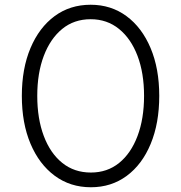

<svg xmlns="http://www.w3.org/2000/svg" viewBox="-20 -777 763 809"><path d="M363 12Q276 12 210.5 -36.5Q145 -85 108.5 -171.5Q72 -258 72 -373Q72 -488 108.5 -574.5Q145 -661 210 -709Q275 -757 362 -757Q448 -757 513 -709Q578 -661 614.5 -574.5Q651 -488 651 -373Q651 -258 615 -171Q579 -84 514 -36Q449 12 363 12ZM363 -50Q432 -50 482 -90.5Q532 -131 559.5 -204Q587 -277 587 -373Q587 -469 559.5 -541.5Q532 -614 481.5 -655Q431 -696 362 -696Q292 -696 242 -655Q192 -614 164.5 -541.5Q137 -469 137 -373Q137 -277 164.5 -204Q192 -131 242.5 -90.5Q293 -50 363 -50Z"/></svg>

Font: Plus Jakarta Sans Light
Style: Regular
Weight: 300
Designer: Gumpita Rahayu
Foundry: Tokotype
Version: Version 2.006; ttfautohint (v1.8.4.7-5d5b)